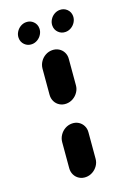

<svg xmlns="http://www.w3.org/2000/svg" viewBox="-130 -709 526 761"><g transform="rotate(-20 133.0 -329.0)"><path d="M96.3 0Q81.1 0 69.1 -7.4Q57 -14.8 50.7 -27.6Q44.4 -40.4 45.6 -55.6L54.8 -163Q56.3 -178.1 65 -190.9Q73.7 -203.7 87 -211.1Q100.4 -218.5 115.6 -218.5Q130.7 -218.5 142.8 -211.1Q154.8 -203.7 161.1 -190.9Q167.4 -178.1 165.9 -163L156.7 -55.6Q155.6 -40.4 146.9 -27.6Q138.1 -14.8 124.8 -7.4Q111.5 0 96.3 0ZM122.6 -300Q107.4 -300 95.4 -307.4Q83.3 -314.8 77 -327.6Q70.7 -340.4 71.9 -355.6L81.1 -463Q82.6 -478.1 91.1 -490.9Q99.6 -503.7 113 -511.1Q126.3 -518.5 141.5 -518.5Q156.7 -518.5 168.9 -511.1Q181.1 -503.7 187.4 -490.9Q193.7 -478.1 192.2 -463L183 -355.6Q181.9 -340.4 173.1 -327.6Q164.4 -314.8 151.1 -307.4Q137.8 -300 122.6 -300ZM175.9 -609.3Q175.9 -622.2 182.8 -633.5Q189.6 -644.8 200.9 -651.5Q212.2 -658.1 224.8 -658.1Q242.2 -658.1 254.3 -646.3Q266.3 -634.4 266.3 -617Q266.3 -604.1 259.4 -592.8Q252.6 -581.5 241.3 -574.8Q230 -568.1 217.4 -568.1Q200 -568.1 188 -580Q175.9 -591.9 175.9 -609.3ZM33.7 -609.3Q33.7 -622.2 40.6 -633.5Q47.4 -644.8 58.7 -651.5Q70 -658.1 82.6 -658.1Q100 -658.1 112 -646.3Q124.1 -634.4 124.1 -617Q124.1 -604.1 117.2 -592.8Q110.4 -581.5 99.1 -574.8Q87.8 -568.1 75.2 -568.1Q57.8 -568.1 45.7 -580Q33.7 -591.9 33.7 -609.3Z"/></g></svg>

Font: 26F Galaxy Sans Black
Style: Italic
Weight: 900
Italic angle: -5°
Designer: C₂₉H₂₅N₃O₅
Version: Version 1.200